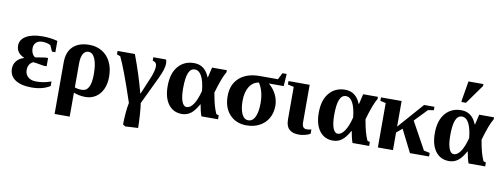

<svg xmlns="http://www.w3.org/2000/svg" viewBox="-72 -1148 4629 1767"><g transform="rotate(10 2242.5 -265.0)"><path d="M406.7 -34.2Q337.4 9.8 235.8 9.8Q135.3 9.8 81.3 -26.9Q27.3 -63.5 27.3 -130.9Q27.3 -170.4 51.8 -201.4Q76.2 -232.4 119.1 -245.1V-248.5Q46.4 -279.8 46.4 -349.1Q46.4 -405.3 102.3 -438.2Q158.2 -471.2 253.9 -471.2Q328.6 -471.2 395 -453.6V-348.1H363.3L337.9 -404.3Q305.2 -421.9 261.2 -421.9Q224.6 -421.9 203.4 -401.9Q182.1 -381.8 182.1 -349.1Q182.1 -320.8 192.4 -299.6Q202.6 -278.3 219.7 -269L272 -277.3Q307.6 -283.7 313.5 -283.7H338.4V-206.5H313.5Q306.6 -206.5 270.5 -213.4Q228 -221.2 211.4 -222.2Q187.5 -211.9 175.3 -190.7Q163.1 -169.4 163.1 -140.6Q163.1 -101.6 190.7 -76.7Q218.3 -51.8 265.1 -51.8Q330.1 -51.8 378.4 -67.9L406.7 -76.7Z M486.8 -270.5Q486.8 -366.2 540.5 -417.7Q594.2 -469.2 693.4 -469.2Q759.8 -469.2 812 -437.7Q864.3 -406.2 892.8 -347.9Q921.4 -289.6 921.4 -210.9Q921.4 -143.1 898.2 -93.5Q875 -43.9 833.3 -17.1Q791.5 9.8 738.8 9.8Q682.1 9.8 627.9 -10.7V212.9H486.8ZM693.8 -49.3Q736.8 -49.3 757.8 -88.6Q778.8 -127.9 778.8 -209.5Q778.8 -301.8 757.1 -353.3Q735.4 -404.8 694.8 -404.8Q663.6 -404.8 645.8 -373.8Q627.9 -342.8 627.9 -283.2V-60.1Q656.2 -49.3 693.8 -49.3Z M957 -426.8V-459H1118.7Q1187 -276.4 1230.5 -110.8H1233.9L1300.3 -268.6Q1329.1 -337.9 1329.1 -380.9Q1329.1 -418.9 1291 -427.2V-459H1407.2Q1416.5 -450.7 1416.5 -420.4Q1416.5 -371.6 1374.5 -283.7L1250 -23.4Q1255.9 7.8 1261 84Q1266.1 160.2 1266.1 206.5L1146.5 212.9L1124 198.7Q1124 157.2 1128.7 97.2Q1133.3 37.1 1142.6 -5.9Q1040 -313.5 989.3 -415Z M1639.2 9.8Q1558.6 9.8 1512.7 -51.5Q1466.8 -112.8 1466.8 -221.2Q1466.8 -339.4 1522.5 -405.3Q1578.1 -471.2 1671.4 -471.2Q1772 -471.2 1814.5 -363.8H1817.4L1839.8 -459H1978V-439.5Q1942.9 -382.8 1900.9 -235.8Q1914.1 -161.6 1925.5 -120.8Q1937 -80.1 1953.1 -43.9L1976.6 -36.6V0H1821.3Q1806.2 -40 1794.9 -106.9H1792Q1757.3 -43.9 1721.4 -17.1Q1685.5 9.8 1639.2 9.8ZM1687.5 -414.6Q1647.9 -414.6 1629.2 -368.4Q1610.4 -322.3 1610.4 -224.6Q1610.4 -147.9 1626.2 -104.2Q1642.1 -60.5 1671.9 -60.5Q1705.1 -60.5 1734.6 -103.5Q1764.2 -146.5 1786.1 -231.4Q1777.3 -320.8 1752.2 -367.7Q1727.1 -414.6 1687.5 -414.6Z M2336.4 -215.8Q2336.4 -324.2 2288.6 -398.4Q2232.4 -389.2 2200.9 -338.9Q2169.4 -288.6 2169.4 -206.5Q2169.4 -129.9 2190.9 -84.5Q2212.4 -39.1 2251 -39.1Q2292.5 -39.1 2314.5 -85.4Q2336.4 -131.8 2336.4 -215.8ZM2383.3 -405.8V-402.8Q2427.7 -364.7 2451.2 -315.2Q2474.6 -265.6 2474.6 -213.9Q2474.6 -147.5 2445.6 -96.7Q2416.5 -45.9 2363.8 -18.1Q2311 9.8 2243.7 9.8Q2145 9.8 2085.7 -54.2Q2026.4 -118.2 2026.4 -226.1Q2026.4 -335 2095.5 -397Q2164.6 -459 2286.6 -459H2455.6L2486.8 -520.5H2526.4L2518.6 -405.8Z M2733.9 9.8Q2672.9 9.8 2641.8 -19Q2610.8 -47.9 2610.8 -110.8V-415L2554.2 -426.8V-459H2752V-110.4Q2752 -77.1 2763.4 -64Q2774.9 -50.8 2795.4 -50.8Q2815.4 -50.8 2838.9 -57.1V-17.1Q2823.2 -5.9 2791 2Q2758.8 9.8 2733.9 9.8Z M3051.3 9.8Q2970.7 9.8 2924.8 -51.5Q2878.9 -112.8 2878.9 -221.2Q2878.9 -339.4 2934.6 -405.3Q2990.2 -471.2 3083.5 -471.2Q3184.1 -471.2 3226.6 -363.8H3229.5L3252 -459H3390.1V-439.5Q3355 -382.8 3313 -235.8Q3326.2 -161.6 3337.6 -120.8Q3349.1 -80.1 3365.2 -43.9L3388.7 -36.6V0H3233.4Q3218.3 -40 3207 -106.9H3204.1Q3169.4 -43.9 3133.5 -17.1Q3097.7 9.8 3051.3 9.8ZM3099.6 -414.6Q3060.1 -414.6 3041.3 -368.4Q3022.5 -322.3 3022.5 -224.6Q3022.5 -147.9 3038.3 -104.2Q3054.2 -60.5 3084 -60.5Q3117.2 -60.5 3146.7 -103.5Q3176.3 -146.5 3198.2 -231.4Q3189.5 -320.8 3164.3 -367.7Q3139.2 -414.6 3099.6 -414.6Z M3918 -459V-426.8L3864.7 -418.9L3752 -301.3L3892.6 -45.4L3948.7 -33.2V0H3770L3664.6 -209.5L3611.3 -164.6V0H3470.2V-415L3418.5 -426.8V-459H3611.3V-219.7L3821.3 -459Z M4135.7 9.8Q4055.2 9.8 4009.3 -51.5Q3963.4 -112.8 3963.4 -221.2Q3963.4 -339.4 4019 -405.3Q4074.7 -471.2 4168 -471.2Q4268.6 -471.2 4311 -363.8H4314L4336.4 -459H4474.6V-439.5Q4439.5 -382.8 4397.5 -235.8Q4410.6 -161.6 4422.1 -120.8Q4433.6 -80.1 4449.7 -43.9L4473.1 -36.6V0H4317.9Q4302.7 -40 4291.5 -106.9H4288.6Q4253.9 -43.9 4218 -17.1Q4182.1 9.8 4135.7 9.8ZM4184.1 -414.6Q4144.5 -414.6 4125.7 -368.4Q4106.9 -322.3 4106.9 -224.6Q4106.9 -147.9 4122.8 -104.2Q4138.7 -60.5 4168.5 -60.5Q4201.7 -60.5 4231.2 -103.5Q4260.7 -146.5 4282.7 -231.4Q4273.9 -320.8 4248.8 -367.7Q4223.6 -414.6 4184.1 -414.6ZM4155.3 -545.9V-562L4186 -743.2H4325.2V-725.1L4197.3 -545.9Z"/></g></svg>

Font: Tinos
Style: Bold
Weight: 700
Designer: Steve Matteson
Foundry: Monotype Imaging Inc.
Version: Version 1.23